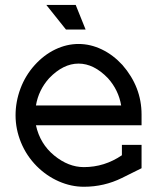

<svg xmlns="http://www.w3.org/2000/svg" viewBox="-20 -728 621 759"><path d="M459 -311Q448.7 -372.1 406.7 -418.9Q351.1 -476.6 290.5 -476.6Q230 -476.6 174.3 -418.9Q132.3 -372.1 122.1 -311ZM311.5 10.3Q261.2 10.3 212.6 -11Q164.1 -32.2 125 -71.3Q84.5 -112.3 63 -164.8Q41.5 -217.3 41.5 -272Q41.5 -326.2 61 -378.2Q80.6 -430.2 117.2 -470.7Q153.8 -511.2 198.7 -532.7Q243.7 -554.2 290.5 -554.2Q337.4 -554.2 382.3 -532.7Q427.2 -511.2 463.9 -471.2Q539.6 -384.3 539.6 -275.4V-232.9H122.1Q138.2 -159.2 194.3 -113.3Q250.5 -67.4 311.5 -67.4Q393.1 -67.4 461.9 -114.3V-155.3H539.6V-63L461.9 -24.4Q391.6 10.3 311.5 10.3ZM240.7 -611.3 163.1 -708.5H279.3L318.4 -611.3Z"/></svg>

Font: Turpis
Style: Regular
Weight: 400
Designer: GGBotNet
Foundry: f0n7
Version: 1.00